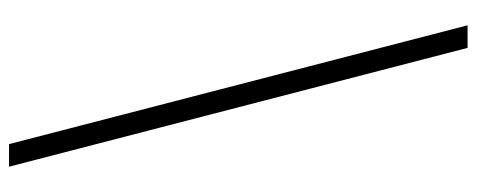

<svg xmlns="http://www.w3.org/2000/svg" viewBox="-335 -504 1055 425"><g transform="rotate(-90 192.5 -291.5)"><path d="M86 -799 349 216H299L36 -799Z"/></g></svg>

Font: Noto Sans Sinhala ExtraCondensed Light
Style: Regular
Weight: 300
Width: 2
Designer: Jelle Bosma - Monotype Design Team
Foundry: Monotype Imaging Inc.
Version: Version 2.006; ttfautohint (v1.8.4.7-5d5b)